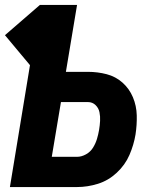

<svg xmlns="http://www.w3.org/2000/svg" viewBox="-40 -755 636 775"><path d="M0 0H271Q313 0 355 -13Q397 -26 431 -57.5Q465 -89 482.5 -129.5Q500 -170 507 -212Q513 -251 512 -289.5Q511 -328 496.5 -362.5Q482 -397 454.5 -421.5Q427 -446 390.5 -455.5Q354 -465 315 -465H226L271 -735H121L-20 -613L81 -492ZM169 -122 206 -343H315Q333 -343 345.5 -331Q358 -319 361.5 -302Q365 -285 364 -267Q363 -249 360 -231Q357 -213 351.5 -194.5Q346 -176 335.5 -159Q325 -142 307 -132Q289 -122 271 -122Z"/></svg>

Font: Iosevka Sparkle Heavy
Style: Italic
Weight: 900
Italic angle: -9°
Designer: Belleve Invis
Foundry: Belleve Invis
Version: Version 4.5.0; ttfautohint (v1.8.3)